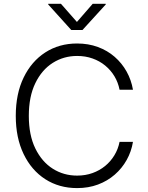

<svg xmlns="http://www.w3.org/2000/svg" viewBox="-20 -962 765 992"><path d="M378.4 9.8Q285.6 9.8 214.1 -36.1Q142.6 -82 102.1 -166Q61.5 -250 61.5 -363.3Q61.5 -477.5 102.1 -561.3Q142.6 -645 214.1 -691.2Q285.6 -737.3 378.4 -737.3Q436.5 -737.3 485.6 -719.2Q534.7 -701.2 572.3 -668.5Q609.9 -635.7 634 -592.5Q658.2 -549.3 667 -498.5H597.7Q590.3 -536.1 571.3 -567.9Q552.2 -599.6 523.4 -623.3Q494.6 -647 458 -659.9Q421.4 -672.9 378.4 -672.9Q309.1 -672.9 252.4 -637Q195.8 -601.1 162.4 -532Q128.9 -462.9 128.9 -363.3Q128.9 -263.7 162.6 -194.8Q196.3 -126 252.7 -90.3Q309.1 -54.7 378.4 -54.7Q421.4 -54.7 458 -67.9Q494.6 -81.1 523.2 -104.5Q551.8 -127.9 571 -159.7Q590.3 -191.4 597.7 -229H667Q658.7 -178.7 634.5 -135.5Q610.4 -92.3 572.8 -59.6Q535.2 -26.9 486.1 -8.5Q437 9.8 378.4 9.8ZM294.9 -942.4 377.4 -848.6 459 -942.4H526.4V-939L406.2 -807.1H348.1L229 -939V-942.4Z"/></svg>

Font: Inter 16pt Light
Style: Regular
Weight: 300
Version: Version 4.001;git-66647c0bb